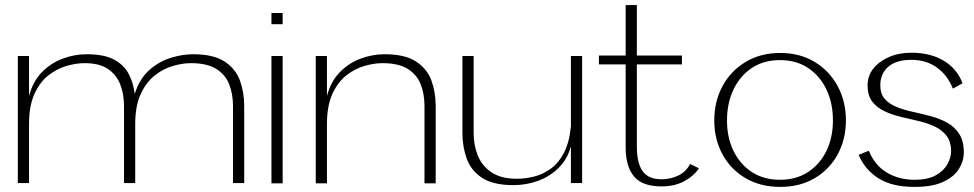

<svg xmlns="http://www.w3.org/2000/svg" viewBox="-20 -720 3825 754"><path d="M320 -507Q389 -507 428 -486Q467 -465 485.5 -429.5Q504 -394 509 -351Q528 -411 566.5 -445Q605 -479 651 -493Q697 -507 738 -507Q819 -507 862.5 -478Q906 -449 922.5 -403Q939 -357 939 -304V-1H895V-304Q895 -351 880 -389Q865 -427 829 -449.5Q793 -472 730 -472Q697 -472 659 -461Q621 -450 587.5 -423.5Q554 -397 532.5 -350.5Q511 -304 511 -233V-1H467V-304Q467 -351 452 -389Q437 -427 403.5 -449.5Q370 -472 312 -472Q279 -472 241 -461Q203 -450 169.5 -423.5Q136 -397 115 -350.5Q94 -304 94 -233V-1H50V-500H94V-343Q109 -400 144 -436Q179 -472 225.5 -489.5Q272 -507 320 -507Z M1046 0V-500H1090V0ZM1046 -625V-669H1090V-625Z M1490 -507Q1571 -507 1614.5 -478Q1658 -449 1674.5 -403Q1691 -357 1691 -304V0H1647V-304Q1647 -351 1632 -389Q1617 -427 1581 -449.5Q1545 -472 1482 -472Q1449 -472 1411 -461Q1373 -450 1339.5 -423.5Q1306 -397 1285 -350.5Q1264 -304 1264 -233V0H1220V-500H1264V-343Q1279 -400 1314 -436Q1349 -472 1395.5 -489.5Q1442 -507 1490 -507Z M1997 7Q1916 7 1872.5 -22Q1829 -51 1812.5 -98Q1796 -145 1796 -197V-500H1840V-197Q1840 -150 1856.5 -109Q1873 -68 1910.5 -43Q1948 -18 2010 -18Q2042 -18 2077 -26.5Q2112 -35 2143 -57.5Q2174 -80 2195 -120.5Q2216 -161 2222 -224V-500H2266V-1H2222V-146Q2209 -96 2174.5 -61.5Q2140 -27 2093.5 -10Q2047 7 1997 7Z M2578 12Q2502 12 2469.5 -27.5Q2437 -67 2437 -141V-467H2332V-502H2437V-700H2481V-502H2658V-467H2481V-144Q2481 -80 2503.5 -48Q2526 -16 2578 -16Q2613 -16 2643.5 -30.5Q2674 -45 2690 -76L2725 -59Q2703 -27 2665.5 -7.5Q2628 12 2578 12Z M3044 14Q2967 14 2908.5 -20Q2850 -54 2817.5 -113.5Q2785 -173 2785 -247Q2785 -322 2817.5 -382Q2850 -442 2908.5 -477Q2967 -512 3044 -512Q3121 -512 3179 -477Q3237 -442 3269.5 -382Q3302 -322 3302 -247Q3302 -173 3269.5 -113.5Q3237 -54 3179 -20Q3121 14 3044 14ZM3043 -14Q3107 -14 3153.5 -44.5Q3200 -75 3225.5 -127.5Q3251 -180 3251 -247Q3251 -315 3225.5 -368.5Q3200 -422 3153.5 -453Q3107 -484 3043 -484Q2979 -484 2932.5 -453Q2886 -422 2860.5 -368.5Q2835 -315 2835 -247Q2835 -180 2860.5 -127.5Q2886 -75 2932.5 -44.5Q2979 -14 3043 -14Z M3559 -513Q3633 -513 3685.5 -482Q3738 -451 3760 -393L3722 -372Q3701 -425 3659 -455Q3617 -485 3559 -485Q3500 -485 3468.5 -458Q3437 -431 3437 -385Q3437 -351 3455 -331Q3473 -311 3502 -299.5Q3531 -288 3566 -280.5Q3601 -273 3636 -263.5Q3671 -254 3700 -238Q3729 -222 3747 -194Q3765 -166 3765 -121Q3765 -88 3746 -57Q3727 -26 3684.5 -6Q3642 14 3571 14Q3483 14 3429.5 -20Q3376 -54 3352 -112L3392 -128Q3415 -71 3462.5 -42.5Q3510 -14 3571 -14Q3625 -14 3656.5 -32.5Q3688 -51 3701.5 -77Q3715 -103 3715 -125Q3715 -164 3697 -187Q3679 -210 3650 -223.5Q3621 -237 3586 -245Q3551 -253 3516 -261.5Q3481 -270 3452 -284Q3423 -298 3405 -321.5Q3387 -345 3387 -385Q3387 -422 3409.5 -450.5Q3432 -479 3471 -496Q3510 -513 3559 -513Z"/></svg>

Font: Panamera Light
Style: Regular
Weight: 300
Designer: Bastien Sozeau
Foundry: NBR — Bastien Sozeau
Version: Version 3.002; ttfautohint (v1.8.4.7-5d5b);gftools[0.9.33]